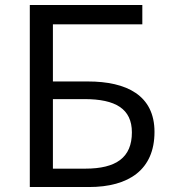

<svg xmlns="http://www.w3.org/2000/svg" viewBox="-20 -753 688 773"><path d="M100 0H338C499 0 602 -70 602 -222C602 -369 490 -425 334 -425H193V-655H553V-733H100ZM193 -74V-354H320C445 -354 511 -315 511 -220C511 -119 448 -74 323 -74Z"/></svg>

Font: Noto Sans Mono CJK JP Regular
Style: Regular
Weight: 400
Designer: Ryoko NISHIZUKA (kana & ideographs); Paul D. Hunt (Latin, Greek & Cyrillic); Wenlong ZHANG (bopomofo); Sandoll Communica
Foundry: Adobe Systems Incorporated
Version: Version 1.004;PS 1.004;hotconv 1.0.82;makeotf.lib2.5.63406